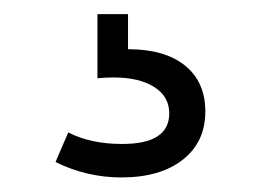

<svg xmlns="http://www.w3.org/2000/svg" viewBox="-20 -20 360 265"><path d="M263.4 133.8Q263.4 93.3 235.5 70.6Q207.5 47.9 156.7 47.9V-0.5H114.5V88.1Q120.1 87.4 125.7 87.2Q131.3 86.9 136.7 86.9Q172.1 86.9 192.9 100.1Q213.6 113.3 213.6 136.5Q213.6 178.7 148.7 178.7Q105.2 178.7 74.2 162.8L56.6 203.6Q99.6 224.9 147.5 224.9Q201.2 224.9 232.3 200.4Q263.4 176 263.4 133.8Z"/></svg>

Font: Estedad-FD-VF Thin
Style: Regular
Weight: 100
Designer: Amin Abedi
Version: Version 5.0